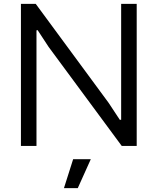

<svg xmlns="http://www.w3.org/2000/svg" viewBox="-20 -760 820 1000"><path d="M361 69H453L385 220H313ZM89 -740H166L546 -224L604 -136H611V-740H692V0H614L233 -516L176 -603L170 -602V0H89Z"/></svg>

Font: Encode Sans
Style: Regular
Weight: 400
Designer: Pablo Impallari, Andres Torresi
Foundry: Pablo Impallari, Andres Torresi
Version: Version 1.000; ttfautohint (v1.00) -l 8 -r 50 -G 200 -x 14 -